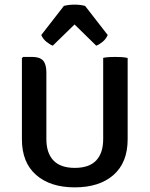

<svg xmlns="http://www.w3.org/2000/svg" viewBox="-20 -795 645 828"><path d="M530.5 -194.5Q530.5 -94 469.5 -40.5Q408.5 13 302.5 13Q197 13 135.8 -40.5Q74.5 -94 74.5 -194.5V-544.5L80 -549.5H119.5Q151.5 -549.5 165.8 -533.8Q180 -518 180 -482.5V-195Q180 -135 210.5 -103Q241 -71 302.5 -71Q364.5 -71 394.8 -103Q425 -135 425 -195V-545.5Q437 -548 450.8 -548.8Q464.5 -549.5 476 -549.5Q487.5 -549.5 502.8 -548.8Q518 -548 530.5 -545ZM347 -769.5 444.5 -644Q437 -626.5 422.2 -614.5Q407.5 -602.5 395 -598L301.5 -689.5L207.5 -598Q195.5 -602.5 180.5 -614.5Q165.5 -626.5 158 -644L255.5 -769.5Q275.5 -775 301.5 -775Q327 -775 347 -769.5Z"/></svg>

Font: Signika SC
Style: Regular
Weight: 400
Designer: Anna Giedryś
Foundry: Anna Giedryś
Version: Version 2.000; ttfautohint (v1.8.3) -l 8 -r 50 -G 200 -x 9 -